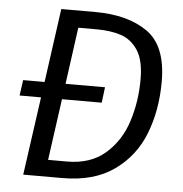

<svg xmlns="http://www.w3.org/2000/svg" viewBox="-50 -737 747 785"><g transform="rotate(5 323.0 -344.0)"><path d="M605 -428Q605 -311 567.5 -214.5Q530 -118 447 -59Q364 0 235 0H74L119 -321H31L40 -385H128L170 -688H310Q443 -688 524 -631.5Q605 -575 605 -428ZM518 -430Q518 -508 491 -549Q464 -590 421.5 -604Q379 -618 321 -618H246L214 -385H376L368 -321H205L170 -69H248Q344 -69 404.5 -121.5Q465 -174 491.5 -256Q518 -338 518 -430Z"/></g></svg>

Font: Fira Sans Book
Style: Italic
Weight: 350
Italic angle: -8°
Designer: bBox Type GmbH & Carrois Corporate GbR & Edenspiekermann AG
Foundry: bBox Type GmbH & Carrois Corporate GbR & Edenspiekermann AG
Version: Version 4.301